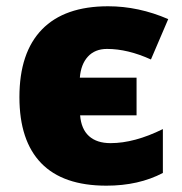

<svg xmlns="http://www.w3.org/2000/svg" viewBox="-20 -583 582 613"><path d="M319.8 9.8Q181.2 9.8 111.6 -62Q42 -133.8 42 -272.9Q42 -415 114 -489Q186 -563 325.2 -563Q422.4 -563 517.1 -522L461.9 -393.1Q387.7 -426.8 321.8 -426.8Q283.2 -426.8 260.7 -402.3Q238.3 -377.9 234.9 -335H416V-214.8H235.8Q239.3 -170.9 264.2 -148.4Q289.1 -126 333 -126Q409.2 -126 500 -170.9V-30.8Q422.9 9.8 319.8 9.8Z"/></svg>

Font: Black Ops One [rus by aLiNcE]
Style: Regular
Weight: 400
Designer: James Grieshaber
Foundry: James Grieshaber
Version: Version 1.002;May 25, 2024;FontCreator 13.0.0.2680 64-bit